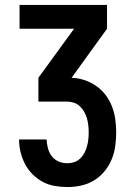

<svg xmlns="http://www.w3.org/2000/svg" viewBox="-20 -540 540 775"><path d="M252 215Q226 215 200.5 210.5Q175 206 152.5 194Q130 182 111.5 163.5Q93 145 81 122Q69 99 63 74Q57 49 57 23H168Q169 41 173.5 58.5Q178 76 189 90.5Q200 105 217 112Q234 119 252 119Q266 119 279.5 114.5Q293 110 303.5 100Q314 90 320.5 77.5Q327 65 331 51Q335 37 336.5 23Q338 9 338 -5Q338 -19 336.5 -33.5Q335 -48 331 -62Q327 -76 320 -88.5Q313 -101 302.5 -111Q292 -121 278 -125.5Q264 -130 250 -130H135V-226L279 -424H59V-520H412V-424L269 -226Q296 -225 321.5 -216.5Q347 -208 369 -192.5Q391 -177 407 -155.5Q423 -134 432.5 -109Q442 -84 445.5 -57.5Q449 -31 449 -5Q449 23 445 51Q441 79 430 105Q419 131 401 152.5Q383 174 359 188.5Q335 203 307.5 209Q280 215 252 215Z"/></svg>

Font: Iosevka SS04
Style: Bold
Weight: 700
Monospace: yes
Designer: Belleve Invis
Foundry: Belleve Invis
Version: Version 19.0.0; ttfautohint (v1.8.4)